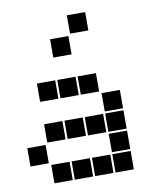

<svg xmlns="http://www.w3.org/2000/svg" viewBox="-87 -864 774 929"><g transform="rotate(-10 300.0 -400.0)"><path d="M306 -795Q305 -795 305 -795Q305 -795 305 -794V-706Q305 -705 305 -705Q305 -705 306 -705H394Q395 -705 395 -705Q395 -705 395 -706V-794Q395 -795 395 -795Q395 -795 394 -795ZM206 -695Q205 -695 205 -695Q205 -695 205 -694V-606Q205 -605 205 -605Q205 -605 206 -605H294Q295 -605 295 -605Q295 -605 295 -606V-694Q295 -695 295 -695Q295 -695 294 -695ZM106 -495Q105 -495 105 -495Q105 -495 105 -494V-406Q105 -405 105 -405Q105 -405 106 -405H194Q195 -405 195 -405Q195 -405 195 -406V-494Q195 -495 195 -495Q195 -495 194 -495ZM206 -495Q205 -495 205 -495Q205 -495 205 -494V-406Q205 -405 205 -405Q205 -405 206 -405H294Q295 -405 295 -405Q295 -405 295 -406V-494Q295 -495 295 -495Q295 -495 294 -495ZM306 -495Q305 -495 305 -495Q305 -495 305 -494V-406Q305 -405 305 -405Q305 -405 306 -405H394Q395 -405 395 -405Q395 -405 395 -406V-494Q395 -495 395 -495Q395 -495 394 -495ZM406 -395Q405 -395 405 -395Q405 -395 405 -394V-306Q405 -305 405 -305Q405 -305 406 -305H494Q495 -305 495 -305Q495 -305 495 -306V-394Q495 -395 495 -395Q495 -395 494 -395ZM106 -295Q105 -295 105 -295Q105 -295 105 -294V-206Q105 -205 105 -205Q105 -205 106 -205H194Q195 -205 195 -205Q195 -205 195 -206V-294Q195 -295 195 -295Q195 -295 194 -295ZM206 -295Q205 -295 205 -295Q205 -295 205 -294V-206Q205 -205 205 -205Q205 -205 206 -205H294Q295 -205 295 -205Q295 -205 295 -206V-294Q295 -295 295 -295Q295 -295 294 -295ZM306 -295Q305 -295 305 -295Q305 -295 305 -294V-206Q305 -205 305 -205Q305 -205 306 -205H394Q395 -205 395 -205Q395 -205 395 -206V-294Q395 -295 395 -295Q395 -295 394 -295ZM406 -295Q405 -295 405 -295Q405 -295 405 -294V-206Q405 -205 405 -205Q405 -205 406 -205H494Q495 -205 495 -205Q495 -205 495 -206V-294Q495 -295 495 -295Q495 -295 494 -295ZM6 -195Q5 -195 5 -195Q5 -195 5 -194V-106Q5 -105 5 -105Q5 -105 6 -105H94Q95 -105 95 -105Q95 -105 95 -106V-194Q95 -195 95 -195Q95 -195 94 -195ZM406 -195Q405 -195 405 -195Q405 -195 405 -194V-106Q405 -105 405 -105Q405 -105 406 -105H494Q495 -105 495 -105Q495 -105 495 -106V-194Q495 -195 495 -195Q495 -195 494 -195ZM106 -95Q105 -95 105 -95Q105 -95 105 -94V-6Q105 -5 105 -5Q105 -5 106 -5H194Q195 -5 195 -5Q195 -5 195 -6V-94Q195 -95 195 -95Q195 -95 194 -95ZM206 -95Q205 -95 205 -95Q205 -95 205 -94V-6Q205 -5 205 -5Q205 -5 206 -5H294Q295 -5 295 -5Q295 -5 295 -6V-94Q295 -95 295 -95Q295 -95 294 -95ZM306 -95Q305 -95 305 -95Q305 -95 305 -94V-6Q305 -5 305 -5Q305 -5 306 -5H394Q395 -5 395 -5Q395 -5 395 -6V-94Q395 -95 395 -95Q395 -95 394 -95ZM406 -95Q405 -95 405 -95Q405 -95 405 -94V-6Q405 -5 405 -5Q405 -5 406 -5H494Q495 -5 495 -5Q495 -5 495 -6V-94Q495 -95 495 -95Q495 -95 494 -95Z"/></g></svg>

Font: Doto Black
Style: Regular
Weight: 900
Monospace: yes
Version: Version 1.000